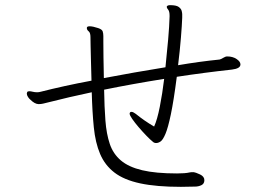

<svg xmlns="http://www.w3.org/2000/svg" viewBox="-20 -757 1040 745"><path d="M862 -538Q883 -538 898 -528Q913 -518 913 -507Q913 -491 880 -487Q825 -481 771.5 -474Q718 -467 666 -459Q654 -366 643 -313.5Q632 -261 622 -237.5Q612 -214 603 -208Q594 -202 586 -202Q578 -202 573 -207Q563 -215 548 -230.5Q533 -246 518 -263.5Q503 -281 493 -295.5Q483 -310 483 -316Q483 -319 485 -321Q486 -323 490 -323Q494 -323 498.5 -320.5Q503 -318 507 -315Q523 -302 541 -289.5Q559 -277 578 -266Q590 -292 600 -342.5Q610 -393 617 -451Q492 -431 384 -409Q385 -342 389 -289.5Q393 -237 406 -198.5Q419 -160 449 -134.5Q479 -109 531.5 -96.5Q584 -84 667 -84Q682 -84 695 -85Q708 -86 716 -88Q720 -89 730 -89Q740 -88 756.5 -80Q773 -72 773 -58Q773 -44 761.5 -38.5Q750 -33 737 -33Q723 -33 709.5 -32.5Q696 -32 682 -32Q587 -32 524 -45.5Q461 -59 424 -87.5Q387 -116 368.5 -159.5Q350 -203 344 -263Q338 -323 336 -399Q246 -380 168 -360Q156 -357 147.5 -355Q139 -353 130 -353Q115 -353 97 -371Q93 -374 88.5 -381Q84 -388 84 -394Q84 -396 85.5 -399.5Q87 -403 94 -403Q99 -403 107 -401Q115 -399 124 -399Q128 -399 131 -399.5Q134 -400 138 -401Q181 -412 231 -423Q281 -434 335 -444Q334 -483 333 -519.5Q332 -556 331.5 -581.5Q331 -607 331 -613Q331 -630 324 -635.5Q317 -641 317 -648V-649Q317 -655 328 -655Q340 -655 361 -648Q376 -643 378.5 -635Q381 -627 381 -617V-595Q381 -573 381.5 -534.5Q382 -496 383 -454Q440 -465 500.5 -475.5Q561 -486 622 -496Q628 -552 632.5 -604Q637 -656 638 -693V-696Q638 -713 632.5 -719.5Q627 -726 627 -730V-731Q629 -737 640 -737Q664 -737 673.5 -730Q683 -723 685 -714.5Q687 -706 687 -702V-688Q686 -660 682 -610.5Q678 -561 671 -504Q712 -511 752 -516.5Q792 -522 832 -526Q837 -527 846 -532.5Q855 -538 861 -538Z"/></svg>

Font: Moon Stars Kai HW Light
Style: Regular
Weight: 300
Designer: GuiWonder
Version: Version 1.101